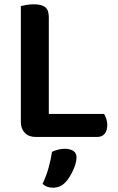

<svg xmlns="http://www.w3.org/2000/svg" viewBox="-20 -635 547 893"><path d="M146 2Q114 2 95.5 -17Q77 -36 77 -68V-607Q85 -609 102.5 -612Q120 -615 137 -615Q173 -615 190 -602Q207 -589 207 -554V-105H464Q469 -97 474 -83.5Q479 -70 479 -54Q479 -27 466.5 -12.5Q454 2 432 2ZM285 212Q272 226 257.5 232Q243 238 226 238Q196 238 178 220Q196 182 206.5 143.5Q217 105 222 71Q235 65 250 61Q265 57 281 57Q305 57 320.5 66.5Q336 76 336 98Q336 110 331.5 126Q327 142 319.5 158Q312 174 303 188.5Q294 203 285 212Z"/></svg>

Font: Baloo 2 SemiBold
Style: Regular
Weight: 600
Designer: Sarang Kulkarni and Ek Type
Foundry: Ek Type
Version: Version 1.640;hotconv 1.0.111;makeotfexe 2.5.65597; ttfautoh